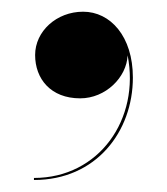

<svg xmlns="http://www.w3.org/2000/svg" viewBox="-20 -158 286 328"><path d="M40 -64C40 -23.5 66.5 10 117 10C160.5 10 196.5 -26 198 -63.5C219.5 45 149.5 146 38 146V149.5C144.5 149.5 207 66.5 207 -25.5C207 -96 168.5 -138 122 -138C76.5 -138 40 -104.5 40 -64Z"/></svg>

Font: Bodoni* 48pt Medium
Style: Regular
Weight: 500
Version: Version 2.3